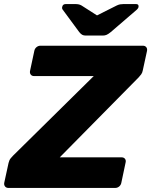

<svg xmlns="http://www.w3.org/2000/svg" viewBox="-42 -925 744 945"><path d="M-0.6 0Q-11.2 0 -17.2 -7.4Q-23.1 -14.9 -21.1 -25.5L0.1 -123Q3.5 -137.4 10.8 -146.1Q18.1 -154.7 22.1 -158.7L419.4 -550.6H125.6Q115 -550.6 109.4 -557.9Q103.8 -565.1 105.8 -575.8L126.9 -674.5Q128.9 -685.5 137.6 -692.8Q146.4 -700 157 -700H661.1Q672.1 -700 677.9 -692.8Q683.6 -685.5 681.6 -674.5L660.7 -578.3Q658.7 -567.1 652.9 -559.1Q647 -551.1 640.4 -544.1L252.1 -150.6H556.4Q567.4 -150.6 573.1 -143.4Q578.9 -136.1 576.2 -125.1L555.1 -25.1Q553.1 -14.5 544.6 -7.2Q536 0 525 0ZM379.5 -750Q370 -750 363 -753.6Q356 -757.1 348 -767.1L266.9 -877.1Q262.1 -882.9 264.1 -890.9Q266.8 -905 281.6 -905H328.5Q337 -905 344.4 -903.6Q351.9 -902.2 359.2 -898L435.5 -849.2L532.7 -898Q541.5 -902.2 549.2 -903.6Q557 -905 565.5 -905H627.6Q641.7 -905 639.9 -891.2Q638.6 -883.6 631.5 -877.5L503.2 -767.1Q490.9 -757.1 482.6 -753.6Q474.4 -750 464.5 -750Z"/></svg>

Font: Rubik Light
Style: Italic
Weight: 300
Italic angle: -12°
Designer: Hubert and Fischer
Foundry: Hubert and Fischer
Version: Version 2.300;gftools[0.9.30]